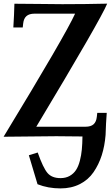

<svg xmlns="http://www.w3.org/2000/svg" viewBox="-32 -753 611 1058"><path d="M381.8 -677.7H158.7Q128.9 -677.7 113.8 -664.3Q98.6 -650.9 95.7 -623.5L93.3 -601.6H41.5Q45.9 -669.9 47.4 -732.4Q78.6 -732.4 188.7 -731.2Q298.8 -730 311.5 -730Q439 -730 558.6 -732.9Q522.5 -645 168 -54.7H439Q468.8 -54.7 483.6 -68.1Q498.5 -81.5 501.5 -108.9L503.9 -130.9H556.2Q551.8 -76.7 549.8 -9.3Q544.9 51.8 528.6 102.8Q512.2 153.8 483.4 195.8Q454.6 237.8 408 261.5Q361.3 285.2 301.3 285.2Q232.9 285.2 174.8 262.2Q129.4 111.3 127 102.5L175.8 87.4Q205.6 171.9 229.7 200.2Q253.9 228.5 301.3 228.5Q330.6 228.5 352.1 216.3Q373.5 204.1 386.7 184.1Q399.9 164.1 408 133.3Q416 102.5 418.9 71Q421.9 39.6 422.4 -1Q348.6 -2.4 278.8 -2.4Q227.1 -2.4 -12.2 0.5Q328.6 -560.1 381.8 -677.7Z"/></svg>

Font: Flanker
Style: Bold
Weight: 700
Designer: Flanker
Foundry: Flanker
Version: Version 2.021